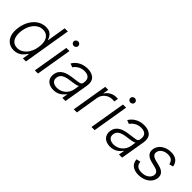

<svg xmlns="http://www.w3.org/2000/svg" viewBox="157 -1733 2747 2747"><g transform="rotate(45 1530.5 -359.0)"><path d="M55 -271.3Q69.2 -355.5 108.3 -419Q127.8 -450.6 151.8 -475.5Q175.8 -500.4 203.7 -517.6Q231.5 -534.8 262.8 -543.9Q294 -552.9 327.4 -552.9Q377.5 -552.9 407.7 -535.2Q422.6 -526.3 433.8 -515.1Q445 -503.9 453.1 -491.7Q461.3 -479.4 466.8 -466.6Q472.3 -453.8 475.5 -441.4H481.2L528.8 -727.3H592.3L471.6 0H410.2L427.2 -101.2H419.4Q411.6 -88.8 401.6 -76.2Q391.7 -63.6 379.6 -50.4Q367.5 -37.3 352.5 -25.9Q337.4 -14.6 319.2 -6.4Q301.1 1.8 279.7 6.6Q258.2 11.4 233.3 11.4Q166.9 11.4 121.4 -24.1Q75.3 -60 58.2 -122.3Q41.2 -184.7 55 -271.3ZM119 -157.7Q123.9 -132.1 134.4 -111.5Q144.9 -90.9 160.9 -76.5Q176.8 -62.1 198.5 -54.3Q220.2 -46.5 247.2 -46.5Q286.6 -46.5 320.8 -63.4Q355.1 -80.3 382.1 -110.3Q409.1 -140.3 427.7 -181.6Q446.4 -223 454.2 -272.4Q462.4 -321.4 458.1 -362.2Q453.8 -403.1 437.3 -432.7Q420.8 -462.4 392.2 -478.9Q363.6 -495.4 323.5 -495.4Q278.4 -495.4 243.1 -475.7Q207.7 -456 182.4 -424.2Q157 -392.4 141.2 -352.6Q125.4 -312.9 119 -272.4Q108.7 -208.8 119 -157.7Z M743.3 -545.5H806.8L715.9 0H652.3ZM751.1 -686.8Q751.4 -696 755.3 -704Q759.2 -712 765.8 -718Q772.4 -724.1 780.9 -727.6Q789.4 -731.2 799 -731.2Q808.9 -731.2 817.6 -727.5Q826.3 -723.7 832.7 -717.5Q839.1 -711.3 842.7 -702.8Q846.2 -694.2 845.9 -684.7Q845.9 -675.8 842 -667.6Q838.1 -659.4 831.5 -653.4Q824.9 -647.4 816.2 -643.8Q807.5 -640.3 797.9 -640.3Q788 -640.3 779.3 -644Q770.6 -647.7 764.4 -653.9Q758.2 -660.2 754.6 -668.7Q751.1 -677.2 751.1 -686.8Z M881.4 -152.3Q888.5 -192.8 908.6 -220.3Q928.6 -247.9 959.5 -266Q990.4 -284.1 1030.5 -294.2Q1070.7 -304.3 1117.9 -310Q1153.4 -314.3 1180 -318.2Q1206.7 -322.1 1225.9 -325.6Q1263.8 -332.7 1269.2 -363.3L1271.3 -376.1Q1275.9 -403.8 1271.7 -426.1Q1267.4 -448.5 1254.3 -464Q1241.1 -479.4 1219.1 -487.7Q1197.1 -496.1 1166.2 -496.1Q1107.2 -496.1 1064.3 -470.2Q1021 -443.9 1000 -409.1L943.9 -430.8Q963.1 -464.5 989.3 -487.7Q1015.6 -511 1045.6 -525.6Q1075.6 -540.1 1107.8 -546.5Q1139.9 -552.9 1170.8 -552.9Q1186.4 -552.9 1202.6 -551.1Q1218.8 -549.4 1234.6 -545.1Q1250.4 -540.8 1265.3 -533.9Q1280.2 -527 1293 -516.7Q1305.8 -506.7 1315.5 -492.9Q1325.3 -479 1330.8 -460.9Q1336.3 -442.8 1337.4 -420.3Q1338.4 -397.7 1333.8 -370.4L1272 0H1208.8L1223.4 -86.3H1219.5Q1196.7 -50.1 1149.9 -18.8Q1102.6 12.4 1034.4 12.4Q997.5 12.4 966.6 1.4Q935.7 -9.6 914.8 -30.5Q893.8 -51.5 884.6 -82.2Q875.4 -112.9 881.4 -152.3ZM967 -72.8Q997.5 -45.5 1050.4 -45.5Q1086.3 -45.5 1118.8 -57.5Q1151.3 -69.6 1176.8 -91.4Q1202.4 -113.3 1219.8 -143.3Q1237.2 -173.3 1243.3 -209.2L1256.4 -288Q1246.4 -279.1 1219.1 -272.7Q1206 -269.5 1191.2 -266.9Q1176.5 -264.2 1162.1 -261.9Q1147.7 -259.6 1134.2 -257.8Q1120.7 -256 1109.4 -254.6Q1038.7 -246.1 996.1 -222.7Q953.1 -199.2 945 -149.5Q936.8 -99.8 967 -72.8Z M1440 0 1530.9 -545.5H1592.3L1578.1 -461.6H1582.7Q1595.2 -483.7 1613.3 -500.7Q1631.4 -517.8 1652.9 -529.5Q1674.4 -541.2 1698.7 -547.4Q1723 -553.6 1747.5 -553.6Q1755.7 -553.6 1765.1 -553.4Q1774.5 -553.3 1780.9 -552.6L1769.9 -488.3Q1765.6 -489 1755.1 -490.4Q1744.7 -491.8 1731.9 -491.8Q1699.9 -491.8 1671.3 -481.4Q1642.8 -470.9 1620 -452.4Q1597.3 -433.9 1582 -408.4Q1566.8 -382.8 1561.4 -352.3L1503.2 0Z M1889.2 -545.5H1952.8L1861.9 0H1798.3ZM1897 -686.8Q1897.4 -696 1901.3 -704Q1905.2 -712 1911.8 -718Q1918.3 -724.1 1926.8 -727.6Q1935.4 -731.2 1945 -731.2Q1954.9 -731.2 1963.6 -727.5Q1972.3 -723.7 1978.7 -717.5Q1985.1 -711.3 1988.6 -702.8Q1992.2 -694.2 1991.8 -684.7Q1991.8 -675.8 1987.9 -667.6Q1984 -659.4 1977.5 -653.4Q1970.9 -647.4 1962.2 -643.8Q1953.5 -640.3 1943.9 -640.3Q1933.9 -640.3 1925.2 -644Q1916.5 -647.7 1910.3 -653.9Q1904.1 -660.2 1900.6 -668.7Q1897 -677.2 1897 -686.8Z M2027.3 -152.3Q2034.4 -192.8 2054.5 -220.3Q2074.6 -247.9 2105.5 -266Q2136.4 -284.1 2176.5 -294.2Q2216.6 -304.3 2263.8 -310Q2299.4 -314.3 2326 -318.2Q2352.6 -322.1 2371.8 -325.6Q2409.8 -332.7 2415.1 -363.3L2417.3 -376.1Q2421.9 -403.8 2417.6 -426.1Q2413.4 -448.5 2400.2 -464Q2387.1 -479.4 2365.1 -487.7Q2343 -496.1 2312.1 -496.1Q2253.2 -496.1 2210.2 -470.2Q2166.9 -443.9 2146 -409.1L2089.8 -430.8Q2109 -464.5 2135.3 -487.7Q2161.6 -511 2191.6 -525.6Q2221.6 -540.1 2253.7 -546.5Q2285.9 -552.9 2316.8 -552.9Q2332.4 -552.9 2348.5 -551.1Q2364.7 -549.4 2380.5 -545.1Q2396.3 -540.8 2411.2 -533.9Q2426.1 -527 2438.9 -516.7Q2451.7 -506.7 2461.5 -492.9Q2471.2 -479 2476.7 -460.9Q2482.2 -442.8 2483.3 -420.3Q2484.4 -397.7 2479.8 -370.4L2418 0H2354.8L2369.3 -86.3H2365.4Q2342.7 -50.1 2295.8 -18.8Q2248.6 12.4 2180.4 12.4Q2143.5 12.4 2112.6 1.4Q2081.7 -9.6 2060.7 -30.5Q2039.8 -51.5 2030.5 -82.2Q2021.3 -112.9 2027.3 -152.3ZM2112.9 -72.8Q2143.5 -45.5 2196.4 -45.5Q2232.2 -45.5 2264.7 -57.5Q2297.2 -69.6 2322.8 -91.4Q2348.4 -113.3 2365.8 -143.3Q2383.2 -173.3 2389.2 -209.2L2402.3 -288Q2392.4 -279.1 2365.1 -272.7Q2351.9 -269.5 2337.2 -266.9Q2322.4 -264.2 2308.1 -261.9Q2293.7 -259.6 2280.2 -257.8Q2266.7 -256 2255.3 -254.6Q2184.7 -246.1 2142 -222.7Q2099.1 -199.2 2090.9 -149.5Q2082.7 -99.8 2112.9 -72.8Z M2581 -129.3 2644.5 -143.5Q2650.6 -45.5 2763.5 -45.5Q2828.8 -45.5 2869.7 -74.2Q2891 -89.1 2903.1 -106.5Q2915.1 -123.9 2919 -145.2Q2930.8 -212.4 2844.8 -233.3L2759.9 -254.6Q2625 -289.4 2644.2 -400.9Q2649.9 -434.7 2668.7 -462.5Q2687.5 -490.4 2716.1 -510.5Q2744.7 -530.5 2781.2 -541.7Q2817.8 -552.9 2859 -552.9Q2896.7 -552.9 2925.1 -544.2Q2953.5 -535.5 2973.5 -519Q2993.6 -502.5 3005.9 -479Q3018.1 -455.6 3023.4 -425.8L2962.7 -410.2Q2956 -447.1 2930.8 -472.3Q2905.9 -497.2 2850.9 -497.2Q2795.1 -497.2 2755.3 -470.5Q2715.6 -443.5 2708.5 -402Q2697.1 -335.2 2791.9 -311.4L2871.4 -291.2Q3003.6 -257.5 2985.1 -146.3Q2979.4 -111.9 2959.9 -82.9Q2940.3 -54 2910.2 -33Q2880 -12.1 2840.7 -0.4Q2801.5 11.4 2756.7 11.4Q2716.6 11.4 2684.8 2.1Q2653.1 -7.1 2630.5 -24.9Q2608 -42.6 2595.3 -68.9Q2582.7 -95.2 2581 -129.3Z"/></g></svg>

Font: Inter P Light
Style: Italic
Weight: 300
Italic angle: 9.39999°
Designer: Rasmus Andersson
Foundry: rsms
Version: Version 3.018;git-588b23468